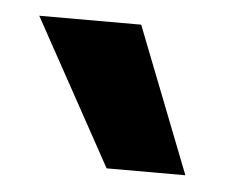

<svg xmlns="http://www.w3.org/2000/svg" viewBox="-31 -825 366 289"><g transform="rotate(5 152.5 -680.0)"><path d="M139 -570 18 -790H172L258 -570Z"/></g></svg>

Font: M PLUS 2 Thin SemiBold
Style: Regular
Weight: 600
Version: Version 1.001